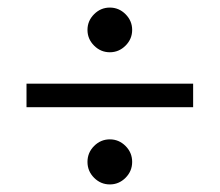

<svg xmlns="http://www.w3.org/2000/svg" viewBox="-20 -538 580 507"><path d="M490 -317V-255H50V-317ZM228.5 -417.5Q211 -435 211 -459Q211 -483 228.5 -500.5Q246 -518 270 -518Q294 -518 311.5 -500.5Q329 -483 329 -459Q329 -435 311.5 -417.5Q294 -400 270 -400Q246 -400 228.5 -417.5ZM228.5 -68.5Q211 -86 211 -110.5Q211 -135 228.5 -152.5Q246 -170 270 -170Q294 -170 311.5 -152.5Q329 -135 329 -110.5Q329 -86 311.5 -68.5Q294 -51 270 -51Q246 -51 228.5 -68.5Z"/></svg>

Font: Sawarabi Mincho
Style: Regular
Weight: 400
Version: Version 1.00